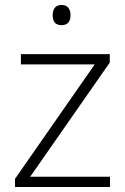

<svg xmlns="http://www.w3.org/2000/svg" viewBox="-20 -747 501 767"><path d="M419.4 0H40V-32.7L358.4 -489.7H63.5V-530.8H418.5V-497.1L100.6 -41H419.4ZM225.6 -727.1Q244.1 -727.1 252.9 -716.1Q261.7 -705.1 261.7 -686.5Q261.7 -646.5 225.6 -646.5Q190.4 -646.5 190.4 -686.5Q190.4 -705.1 199.2 -716.1Q208 -727.1 225.6 -727.1Z"/></svg>

Font: Open Sans Light
Style: Regular
Weight: 300
Designer: Monotype Design Team
Foundry: Monotype Imaging Inc.
Version: Version 3.000; ttfautohint (v1.8.4)